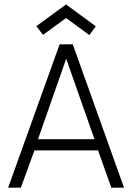

<svg xmlns="http://www.w3.org/2000/svg" viewBox="-20 -864 609 884"><path d="M178 -703.5 147.5 -743.5 284 -843.5 421 -743 391.5 -702.5 284 -781ZM254.5 -660H315L551 0H492.5L431.5 -171.5H138.5L76 0H17.5ZM155 -223H415L285.5 -591.5H284Z"/></svg>

Font: League Spartan Light
Style: Regular
Weight: 277
Foundry: The League of Moveable Type
Version: Version 2.002